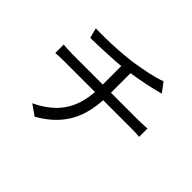

<svg xmlns="http://www.w3.org/2000/svg" viewBox="-168 -1031 1336 1336"><g transform="rotate(45 500.0 -363.5)"><path d="M166.3 -695Q204.1 -693.8 262.4 -694.6Q320.7 -695.4 384.7 -699.5Q448.6 -703.6 502.4 -710.4Q536.3 -715.2 573.7 -721.6Q611.1 -728 646.8 -735.8Q682.5 -743.6 712 -752Q741.6 -760.4 760 -768.1L812.6 -698.6Q796.2 -694.6 782.2 -690.8Q768.1 -686.9 756.5 -683.9Q727.6 -677.1 689.1 -668.9Q650.7 -660.7 608.3 -653.3Q565.9 -646 525.4 -640.6Q469.6 -633.2 408.2 -629.3Q346.8 -625.4 288.8 -623.6Q230.9 -621.7 186 -620.7ZM222.5 -13.8Q307.6 -53.6 364.1 -109.8Q420.6 -165.9 448.9 -243.8Q477.3 -321.7 477.3 -424.9Q477.3 -424.9 477.3 -453.4Q477.3 -481.8 477.3 -532.5Q477.3 -583.3 477.3 -651.6L558 -662.5Q558 -639.2 558 -608.3Q558 -577.5 558 -545.4Q558 -513.4 558 -486.4Q558 -459.4 558 -442.7Q558 -426.1 558 -426.1Q558 -319.9 532.4 -234.3Q506.9 -148.7 450.5 -80.9Q394.1 -13.1 300.6 40.8ZM88.5 -457.5Q105.4 -456.1 129.4 -454.4Q153.4 -452.7 176.1 -452.7Q189.8 -452.7 228.8 -452.7Q267.8 -452.7 323.5 -452.7Q379.1 -452.7 442.5 -452.7Q505.9 -452.7 569.5 -452.7Q633.1 -452.7 688.1 -452.7Q743 -452.7 782 -452.7Q821 -452.7 834.2 -452.7Q845.2 -452.7 859.7 -453.4Q874.2 -454.1 888.7 -455Q903.1 -455.8 913.5 -456.8V-374.4Q897 -376.4 875.9 -377.1Q854.9 -377.8 836 -377.8Q823.2 -377.8 784.4 -377.8Q745.6 -377.8 690.1 -377.8Q634.7 -377.8 571.2 -377.8Q507.7 -377.8 443.9 -377.8Q380.1 -377.8 324.3 -377.8Q268.4 -377.8 229.7 -377.8Q191 -377.8 177.8 -377.8Q153.9 -377.8 130.3 -377.1Q106.6 -376.4 88.5 -374.4Z"/></g></svg>

Font: Noto Sans KR Thin
Style: Regular
Weight: 100
Designer: Ryoko NISHIZUKA 西塚涼子 (kana, bopomofo & ideographs); Paul D. Hunt (Latin, Greek & Cyrillic); Sandoll Communications 산돌커뮤니
Foundry: Adobe
Version: Version 2.004-H2;hotconv 1.0.118;makeotfexe 2.5.65603